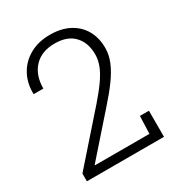

<svg xmlns="http://www.w3.org/2000/svg" viewBox="-171 -836 887 952"><g transform="rotate(-30 272.5 -360.5)"><path d="M49.8 0V-44.4L282.7 -308.6Q325.7 -357.9 351.6 -395.3Q377.4 -432.6 388.9 -463.9Q400.4 -495.1 400.4 -525.4Q400.4 -591.8 362.5 -631.8Q324.7 -671.9 252.4 -671.9Q176.8 -671.9 134.8 -627Q92.8 -582 92.8 -506.3H38.1L37.1 -509.3Q35.6 -568.8 61.8 -616.9Q87.9 -665 137.2 -693.1Q186.5 -721.2 253.9 -721.2Q316.9 -721.2 363 -697.3Q409.2 -673.3 434.3 -629.9Q459.5 -586.4 459.5 -527.3Q459.5 -487.8 443.1 -448.5Q426.8 -409.2 395.5 -366.2Q364.3 -323.2 319.8 -273.4L124 -51.3L125 -48.8H436L439.5 -149.4H491.2V0Z"/></g></svg>

Font: Roboto Slab LO Light
Style: Regular
Weight: 300
Designer: Google
Version: Version 2.000